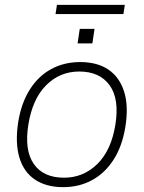

<svg xmlns="http://www.w3.org/2000/svg" viewBox="-20 -764 593 792"><path d="M240 8Q171 8 124.5 -23Q78 -54 60 -114Q42 -174 55 -260Q68 -340 103.5 -395.5Q139 -451 192 -479.5Q245 -508 311 -508Q381 -508 427 -477Q473 -446 492 -386Q511 -326 497 -240Q484 -160 448 -104.5Q412 -49 359 -20.5Q306 8 240 8ZM244 -31Q324 -31 381.5 -87.5Q439 -144 456 -250Q473 -356 432 -412.5Q391 -469 307 -469Q227 -469 170.5 -412.5Q114 -356 97 -250Q80 -144 119.5 -87.5Q159 -31 244 -31ZM209 -706 215 -744H495L489 -706ZM300 -585 309 -645H370L361 -585Z"/></svg>

Font: Mulish ExtraLight
Style: Italic
Weight: 200
Italic angle: -9°
Designer: Vernon Adams
Foundry: Vernon Adams
Version: Version 3.603